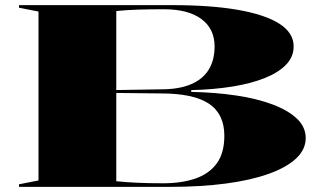

<svg xmlns="http://www.w3.org/2000/svg" viewBox="-20 -728 1258 748"><path d="M651 -708Q802 -708 907.5 -689.5Q1013 -671 1068.5 -635.5Q1124 -600 1124 -547Q1124 -507 1095 -476.5Q1066 -446 1013 -424.5Q960 -403 886.5 -391Q813 -379 725 -377V-370Q819 -368 900 -356Q981 -344 1042 -321Q1103 -298 1137 -265.5Q1171 -233 1171 -190Q1171 -146 1134 -111Q1097 -76 1027.5 -51Q958 -26 860.5 -13Q763 0 643 0H54V-10L130 -25V-683L54 -698V-708ZM618 -692Q563 -692 517 -690.5Q471 -689 433 -685V-22Q506 -14 616 -14Q688 -14 741.5 -32.5Q795 -51 824.5 -91.5Q854 -132 854 -199Q854 -284 794 -324Q734 -364 607 -364L423 -366V-377L607 -380Q677 -380 723.5 -399.5Q770 -419 793 -456.5Q816 -494 816 -547Q816 -616 764.5 -654Q713 -692 618 -692Z"/></svg>

Font: Kalnia Expanded Medium
Style: Regular
Weight: 500
Width: 7
Designer: Frida Medrano
Foundry: Frida Medrano
Version: Version 1.105